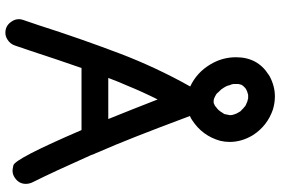

<svg xmlns="http://www.w3.org/2000/svg" viewBox="-180 -826 1017 696"><g transform="rotate(90 328.0 -477.5)"><path d="M411 -362Q375 -451 340 -541Q312 -485 290 -431Q275 -397 262 -362ZM352 -744Q354 -745 355 -745Q356 -745 357 -746Q363 -748 367 -752L368 -753Q374 -757 378.5 -762Q383 -767 384 -769L393 -783L397 -803Q397 -813 392 -824Q392 -826 391 -827L383 -841Q378 -845 375 -848.5Q372 -852 369 -854Q367 -855 366 -857Q361 -861 352 -864L348 -866Q342 -867 337 -869H323L310 -865Q304 -862 302 -861Q300 -860 297.5 -857.5Q295 -855 293 -853Q291 -851 289.5 -849Q288 -847 287 -845L284 -834V-818Q284 -810 289 -800Q289 -792 304 -771Q317 -758 317.5 -756.5Q318 -755 329 -749L336 -746Q337 -745 339 -745Q341 -745 343 -744ZM400 -658Q485 -430 529 -331L535 -316Q535 -315 536 -315L542 -299Q602 -164 640 -88Q646 -76 646 -63Q646 -37 622 -22Q611 -15 598 -15Q592 -15 579 -18Q555 -23 451 -265H226Q194 -173 164 -81L145 -25Q139 -6 122 4Q111 11 98 11Q71 11 56 -14Q49 -25 49 -38Q49 -44 51 -51L72 -113Q119 -260 174 -405Q224 -536 293 -659Q242 -683 213 -732Q187 -775 187 -825Q187 -903 250 -943L256 -947Q292 -966 329 -966Q352 -966 376 -959Q435 -939 469 -887Q494 -846 494 -802Q494 -785 490 -768Q472 -703 415 -666Q408 -661 400 -658Z"/></g></svg>

Font: Bad Comic
Style: Regular
Weight: 400
Designer: GGBotNet
Foundry: f0n7
Version: 0.9